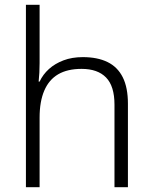

<svg xmlns="http://www.w3.org/2000/svg" viewBox="-20 -780 636 800"><path d="M145 -517Q145 -496 144 -477.5Q143 -459 141 -440H145Q159 -470 184 -492.5Q209 -515 244.5 -528.5Q280 -542 325 -542Q386 -542 428 -521.5Q470 -501 491.5 -458Q513 -415 513 -348V0H457V-344Q457 -421 422 -457Q387 -493 320 -493Q261 -493 222.5 -470.5Q184 -448 164.5 -402.5Q145 -357 145 -290V0H88V-760H145Z"/></svg>

Font: Noto Sans Georgian Light
Style: Regular
Weight: 300
Version: Version 2.002